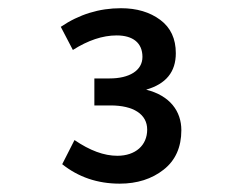

<svg xmlns="http://www.w3.org/2000/svg" viewBox="-20 -732 540 458"><path d="M265.6 -293.9C307.1 -293.9 342.3 -305.2 370.1 -327.1C398.4 -349.1 412.6 -380.9 412.6 -421.4C412.6 -466.3 385.7 -503.9 328.6 -518.1C376 -531.7 399.4 -560.5 399.4 -605C399.4 -639.6 387.2 -666 362.3 -684.6C337.4 -703.1 306.2 -712.4 268.6 -712.4C216.8 -712.4 168.9 -697.8 125 -668L153.8 -612.8C189.9 -635.7 224.6 -647.5 258.3 -647.5C296.9 -647.5 319.8 -629.9 319.8 -596.2C319.8 -563.5 288.1 -544.9 241.7 -544.9H205.1V-480.5H243.7C298.3 -480.5 331.1 -459.5 331.1 -422.9C331.1 -385.3 303.2 -360.4 259.8 -360.4C228 -360.4 194.3 -373 157.7 -397.9L128.4 -340.3C167 -309.6 212.4 -293.9 265.6 -293.9Z"/></svg>

Font: Ride SemiBold
Style: Regular
Weight: 600
Version: Version 3.000